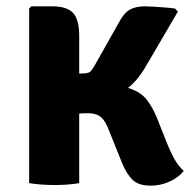

<svg xmlns="http://www.w3.org/2000/svg" viewBox="-20 -578 616 606"><path d="M230 0Q214 3 193.5 4.5Q173 6 152.5 6Q133 6 111 4.5Q89 3 72 0V-551L78.5 -558H145.5Q191.5 -558 210.8 -537Q230 -516 230 -464ZM560 -38.5Q544.5 -18.5 515.8 -5.2Q487 8 456.5 8Q416.5 8 397.8 -11Q379 -30 365.5 -63L323.5 -167.5Q312.5 -196 299.8 -207.5Q287 -219 263.5 -220.5Q248.5 -221 217.8 -219Q187 -217 166.5 -215L122 -210V-308H314Q367 -308 397 -296.2Q427 -284.5 443.8 -262.5Q460.5 -240.5 473.5 -210.5L508.5 -122.5Q524.5 -84.5 536 -67Q547.5 -49.5 560 -38.5ZM355 -506.5Q371 -537 389.5 -547.5Q408 -558 437.5 -558Q445.5 -558 463.2 -557Q481 -556 500.2 -554.5Q519.5 -553 532.5 -551L541.5 -541.5L440.5 -369Q411.5 -318.5 374.8 -293.8Q338 -269 287 -269H131.5V-344.5L237 -346Q258 -346 264.2 -351.2Q270.5 -356.5 280 -373.5Z"/></svg>

Font: Signika SC
Style: Regular
Weight: 300
Designer: Anna Giedryś
Foundry: Anna Giedryś
Version: Version 2.000